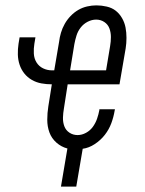

<svg xmlns="http://www.w3.org/2000/svg" viewBox="-20 -548 540 715"><path d="M207 147 231 5Q208 -1 190 -17Q172 -33 164 -55Q156 -77 156 -102Q156 -127 160 -152L173 -234Q153 -234 134 -237.5Q115 -241 98.5 -250.5Q82 -260 70.5 -274.5Q59 -289 53 -307Q47 -325 46.5 -345Q46 -365 49 -385L53 -409H112L108 -385Q105 -367 106 -348.5Q107 -330 116 -315.5Q125 -301 140.5 -293.5Q156 -286 174 -286H182L200 -392Q202 -409 207 -426Q212 -443 221 -459Q230 -475 243 -488.5Q256 -502 271.5 -511Q287 -520 304.5 -524Q322 -528 339 -528Q358 -528 377.5 -523.5Q397 -519 411 -508Q425 -497 434.5 -480.5Q444 -464 447.5 -445.5Q451 -427 451 -407Q451 -387 448 -368L425 -234H232L218 -144Q215 -127 214.5 -110Q214 -93 219.5 -78Q225 -63 238.5 -54Q252 -45 269 -45Q285 -45 300.5 -53.5Q316 -62 326 -76Q336 -90 341.5 -106Q347 -122 350 -138V-141H408L407 -136Q403 -112 394.5 -89Q386 -66 370.5 -46Q355 -26 333 -11.5Q311 3 288 6L264 147ZM241 -286H375L390 -376Q393 -393 393 -410Q393 -427 387.5 -442Q382 -457 368.5 -466Q355 -475 338 -475Q322 -475 306.5 -467Q291 -459 280.5 -445.5Q270 -432 265 -416Q260 -400 257 -384Z"/></svg>

Font: Iosevka Term Curly Lt Obl
Style: Regular
Weight: 300
Italic angle: -9°
Designer: Belleve Invis
Foundry: Belleve Invis
Version: Version 32.3.0